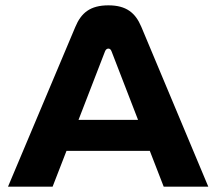

<svg xmlns="http://www.w3.org/2000/svg" viewBox="-20 -699 811 719"><path d="M262 -598 10 0H177L229 -134H541L593 0H760L509 -599C487 -651 453 -679 386 -679C318 -679 284 -651 262 -598ZM274 -250 373 -506C376 -515 382 -517 386 -517C390 -517 395 -515 398 -506L497 -250Z"/></svg>

Font: LT Wave Bold
Style: Regular
Weight: 700
Designer: Daniel Lyons
Version: Version 2.5 (Glyphs App)